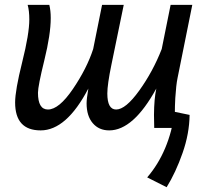

<svg xmlns="http://www.w3.org/2000/svg" viewBox="-20 -533 880 800"><path d="M95.2 -512.7H185.5Q191.4 -488.8 191.4 -458Q191.4 -390.1 164.8 -282.2Q138.2 -174.3 138.2 -146.5Q138.2 -76.7 179.7 -76.7Q225.6 -76.7 283.7 -162.1Q341.8 -247.6 368.2 -328.6L405.3 -512.7H495.6L444.3 -263.7Q427.2 -180.7 427.2 -143.6Q427.2 -76.7 463.9 -76.7Q503.4 -76.7 560.3 -155.8Q617.2 -234.9 653.8 -328.6L690.9 -512.7H781.2L719.7 -207.5Q713.9 -179.7 710.4 -125Q708.5 -90.3 708.5 -59.6Q708.5 -14.6 710.4 0H622.6Q621.6 -24.4 621.6 -54.7Q622.1 -121.1 631.3 -164.1Q535.6 10.3 435.1 10.3Q392.1 10.3 366.5 -19.8Q340.8 -49.8 340.8 -102.5Q340.8 -121.1 348.1 -164.1Q256.8 10.3 149.4 10.3Q43 10.3 43 -106Q43 -156.2 72.5 -274.2Q102.1 -392.1 102.1 -452.1Q102.1 -488.8 95.2 -512.7ZM674.3 247.1 593.3 206.1Q685.1 99.6 708.5 -66.9L770 -54.2Q769 23.9 740.7 104.5Q712.4 185.5 674.3 247.1Z"/></svg>

Font: Cadman
Style: Italic
Weight: 400
Italic angle: -12°
Designer: Paul James MIller
Foundry: High-Logic / Made with FontCreator
Version: Version 2.114;March 28, 2021;FontCreator 13.0.0.2683 64-bit